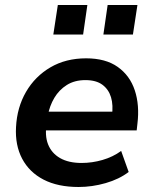

<svg xmlns="http://www.w3.org/2000/svg" viewBox="-20 -737 611 767"><path d="M294 10Q211 10 154 -19.5Q97 -49 68.5 -103Q40 -157 44 -229Q48 -308 84 -370Q120 -432 181.5 -468Q243 -504 324 -504Q402 -504 450.5 -469.5Q499 -435 518.5 -376Q538 -317 529 -243L526 -216H144L155 -291H444L427 -274Q433 -317 423.5 -348.5Q414 -380 389 -398.5Q364 -417 321 -417Q278 -417 247 -397.5Q216 -378 197 -346Q178 -314 171 -275L167 -247Q158 -196 172 -160.5Q186 -125 220 -105.5Q254 -86 306 -86Q348 -86 389.5 -98Q431 -110 464 -134L494 -50Q456 -21 402 -5.5Q348 10 294 10ZM393 -599 410 -717H529L511 -599ZM193 -599 211 -717H329L312 -599Z"/></svg>

Font: Nunito Sans 10pt
Style: Bold Italic
Weight: 700
Italic angle: -9°
Designer: Vernon Adams
Foundry: Vernon Adams
Version: Version 3.101;gftools[0.9.27]